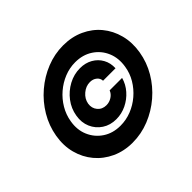

<svg xmlns="http://www.w3.org/2000/svg" viewBox="-162 -973 1220 1220"><g transform="rotate(-45 448.0 -363.0)"><path d="M403.3 11.7Q326.2 11.7 262.9 -17.6Q199.7 -46.9 156.5 -98.4Q113.3 -149.9 95.2 -217.8Q77.1 -285.6 90.3 -363.3Q103.5 -440.9 144 -509Q184.6 -577.1 244.9 -628.7Q305.2 -680.2 377.7 -709.2Q450.2 -738.3 527.3 -738.3Q605.5 -738.3 668.7 -709.2Q731.9 -680.2 774.7 -628.7Q817.4 -577.1 835.2 -509Q853 -440.9 840.3 -363.3Q827.6 -285.6 787.6 -217.8Q747.6 -149.9 687.5 -98.4Q627.4 -46.9 554.4 -17.6Q481.4 11.7 403.3 11.7ZM424.8 -119.1Q476.1 -119.1 523.7 -137.9Q571.3 -156.7 610.6 -190.4Q649.9 -224.1 676.3 -268.3Q702.6 -312.5 710.4 -363.3Q721.7 -431.2 698 -486.8Q674.3 -542.5 624 -575.4Q573.7 -608.4 505.9 -608.4Q455.6 -608.4 408.2 -589.4Q360.8 -570.3 321.5 -536.6Q282.2 -502.9 255.9 -458.5Q229.5 -414.1 221.2 -363.3Q209.5 -295.9 233.4 -240.5Q257.3 -185.1 307.4 -152.1Q357.4 -119.1 424.8 -119.1ZM271.5 -363.3Q280.3 -418 314.2 -462.6Q348.1 -507.3 397.2 -533.7Q446.3 -560.1 501 -560.1Q548.8 -560.1 585.7 -539.1Q622.6 -518.1 642.6 -481.7Q662.6 -445.3 660.2 -399.9H548.3Q547.4 -423.3 528.8 -438.2Q510.3 -453.1 482.9 -453.1Q446.3 -453.1 415.5 -427Q384.8 -400.9 378.4 -364.3Q372.6 -327.1 394.5 -300.8Q416.5 -274.4 453.6 -274.4Q480.5 -274.4 503.2 -289.1Q525.9 -303.7 534.7 -327.1H646.5Q634.3 -281.7 602.3 -245.4Q570.3 -209 526.9 -188Q483.4 -167 435.5 -167Q381.3 -167 341.1 -193.6Q300.8 -220.2 281.5 -264.6Q262.2 -309.1 271.5 -363.3Z"/></g></svg>

Font: Inter Display Extra Bold
Style: Italic
Weight: 800
Italic angle: -9.39999°
Designer: Rasmus Andersson
Foundry: rsms
Version: Version 4.000;git-4fc901f